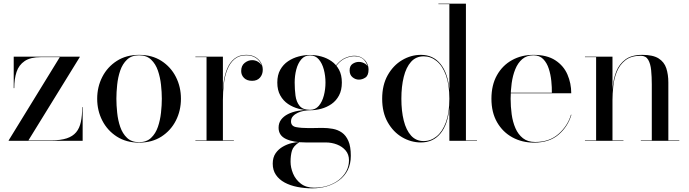

<svg xmlns="http://www.w3.org/2000/svg" viewBox="-20 -770 3766 1050"><path d="M27.5 0V-2.5L307 -457.5H203.5Q146.5 -457.5 114.8 -436Q83 -414.5 70.5 -376.5Q58 -338.5 58 -288H55V-460H416V-457.5L135.5 -2.5H260.5Q312 -2.5 345 -13.5Q378 -24.5 396.5 -46.8Q415 -69 422.2 -103.2Q429.5 -137.5 429.5 -184H432V0Z M740.5 10Q670.5 10 619 -23Q567.5 -56 539.5 -110.5Q511.5 -165 511.5 -230Q511.5 -295 539.5 -349.5Q567.5 -404 619 -437Q670.5 -470 740.5 -470Q811.5 -470 862.8 -437Q914 -404 941.8 -349.5Q969.5 -295 969.5 -230Q969.5 -165 941.8 -110.5Q914 -56 862.8 -23Q811.5 10 740.5 10ZM740.5 7.5Q781.5 7.5 806.2 -16Q831 -39.5 843.5 -76Q856 -112.5 860.5 -153.8Q865 -195 865 -230Q865 -265.5 860.5 -306.5Q856 -347.5 843.5 -384Q831 -420.5 806.2 -444Q781.5 -467.5 740.5 -467.5Q699.5 -467.5 674.8 -444Q650 -420.5 637.5 -384Q625 -347.5 620.8 -306.5Q616.5 -265.5 616.5 -230Q616.5 -195 620.8 -153.8Q625 -112.5 637.5 -76Q650 -39.5 674.8 -16Q699.5 7.5 740.5 7.5Z M1196.5 -222.5Q1196.5 -269.5 1202 -313.5Q1207.5 -357.5 1221.8 -393Q1236 -428.5 1261.8 -449.2Q1287.5 -470 1326.5 -470Q1354.5 -470 1374.8 -458.8Q1395 -447.5 1406 -429Q1417 -410.5 1417 -388.5Q1417 -363 1401.8 -345.5Q1386.5 -328 1359 -328Q1330.5 -328 1314.8 -343.5Q1299 -359 1299 -381.5Q1299 -411 1318 -426Q1337 -441 1358.5 -441Q1375 -441 1388.2 -433.8Q1401.5 -426.5 1409 -414.8Q1416.5 -403 1416.5 -388.5H1414.5Q1414.5 -410 1403.8 -427.8Q1393 -445.5 1373.5 -456.5Q1354 -467.5 1326.5 -467.5Q1287.5 -467.5 1262.5 -446.5Q1237.5 -425.5 1223.5 -390.2Q1209.5 -355 1204.2 -311.2Q1199 -267.5 1199 -222.5ZM1199 -460V-2.5H1259V0H1048.5V-2.5H1109.5V-457.5H1048.5V-460Z M1688 260Q1645 260 1605.8 252.2Q1566.5 244.5 1536.2 228Q1506 211.5 1488.8 186Q1471.5 160.5 1471.5 125Q1471.5 91 1487.2 68.2Q1503 45.5 1526.8 32Q1550.5 18.5 1574.8 12.8Q1599 7 1616 7H1618Q1584.5 28 1576.8 53.5Q1569 79 1569 114.5Q1569 146 1582.5 178.8Q1596 211.5 1624.8 234Q1653.5 256.5 1698.5 256.5Q1738.5 256.5 1773 245.2Q1807.5 234 1833.2 213.8Q1859 193.5 1873.8 166.2Q1888.5 139 1888.5 106.5Q1888.5 74.5 1870.2 53Q1852 31.5 1822.8 20.2Q1793.5 9 1761 9Q1750.5 9 1728.8 9Q1707 9 1685 9Q1663 9 1652 9Q1584.5 9 1544 -10Q1503.5 -29 1503.5 -71.5Q1503.5 -97 1517.2 -115.5Q1531 -134 1554.8 -146Q1578.5 -158 1609.5 -163.8Q1640.5 -169.5 1676 -169.5V-167Q1660 -167 1642 -163.8Q1624 -160.5 1608 -153Q1592 -145.5 1581.8 -134Q1571.5 -122.5 1571.5 -106Q1571.5 -80 1599.5 -74.8Q1627.5 -69.5 1668.5 -69.5Q1686 -69.5 1697.5 -69.8Q1709 -70 1719.5 -70.2Q1730 -70.5 1744 -70.5Q1772 -70.5 1799.8 -65.5Q1827.5 -60.5 1849.8 -45Q1872 -29.5 1885.2 0.8Q1898.5 31 1898.5 82Q1898.5 126.5 1881.8 159.8Q1865 193 1835.2 215.2Q1805.5 237.5 1767.8 248.8Q1730 260 1688 260ZM1675.5 -167Q1645 -167 1613.5 -175.2Q1582 -183.5 1555.5 -201.2Q1529 -219 1512.8 -248Q1496.5 -277 1496.5 -318.5Q1496.5 -360 1512.8 -388.8Q1529 -417.5 1555.5 -435.2Q1582 -453 1613.5 -461.2Q1645 -469.5 1675.5 -469.5Q1706 -469.5 1736.8 -461.2Q1767.5 -453 1793 -435.2Q1818.5 -417.5 1834 -388.8Q1849.5 -360 1849.5 -318.5Q1849.5 -277 1834 -248Q1818.5 -219 1793 -201.2Q1767.5 -183.5 1736.8 -175.2Q1706 -167 1675.5 -167ZM1675.5 -169.5Q1705 -169.5 1723.5 -191.2Q1742 -213 1751 -247.2Q1760 -281.5 1760 -318.5Q1760 -355.5 1751 -389.5Q1742 -423.5 1723.5 -445.2Q1705 -467 1675.5 -467Q1646 -467 1627.5 -445.2Q1609 -423.5 1600.2 -389.5Q1591.5 -355.5 1591.5 -318.5Q1591.5 -281.5 1596 -247.2Q1600.5 -213 1618.2 -191.2Q1636 -169.5 1675.5 -169.5ZM1942.5 -334.5Q1924 -334.5 1908 -347.5Q1892 -360.5 1892 -385Q1892 -410 1908.2 -420.8Q1924.5 -431.5 1942.5 -431.5Q1961 -431.5 1977.8 -420.8Q1994.5 -410 1994.5 -389.5H1992.5Q1992.5 -416 1973.5 -439.2Q1954.5 -462.5 1917 -462.5Q1896.5 -462.5 1871.2 -452.2Q1846 -442 1824.5 -416.8Q1803 -391.5 1793 -347H1790.5Q1800.5 -393.5 1823 -419Q1845.5 -444.5 1871.2 -454.8Q1897 -465 1917 -465Q1941.5 -465 1959.2 -454Q1977 -443 1986.2 -425.8Q1995.5 -408.5 1995.5 -389.5Q1995.5 -357.5 1978.5 -346Q1961.5 -334.5 1942.5 -334.5Z M2282 9Q2227.5 9 2179 -19.5Q2130.5 -48 2100.2 -101.5Q2070 -155 2070 -230Q2070 -305 2100.2 -358.8Q2130.5 -412.5 2179 -441.2Q2227.5 -470 2282 -470Q2349 -470 2389.2 -420Q2429.5 -370 2437.5 -279V-747.5H2377.5V-750H2528V-2.5H2588.5V0H2437.5V-181Q2429.5 -90 2389.2 -40.5Q2349 9 2282 9ZM2297 1.5Q2336 1.5 2368 -24.5Q2400 -50.5 2418.8 -102Q2437.5 -153.5 2437.5 -230Q2437.5 -306.5 2418.8 -358.2Q2400 -410 2368 -436Q2336 -462 2297 -462Q2255 -462 2228 -432Q2201 -402 2188 -349.5Q2175 -297 2175 -230Q2175 -163 2188 -110.8Q2201 -58.5 2228 -28.5Q2255 1.5 2297 1.5Z M2900.5 10Q2835 10 2782.2 -18.8Q2729.5 -47.5 2698.5 -101.2Q2667.5 -155 2667.5 -230Q2667.5 -305 2697.8 -358.8Q2728 -412.5 2780 -441.2Q2832 -470 2897.5 -470Q2971.5 -470 3017 -440.2Q3062.5 -410.5 3083.2 -362.5Q3104 -314.5 3104 -260H2734.5V-263H2998Q2998.5 -292 2995 -327Q2991.5 -362 2981.2 -394Q2971 -426 2950.8 -446.8Q2930.5 -467.5 2897.5 -467.5Q2860.5 -467.5 2836.2 -446.8Q2812 -426 2798 -391.5Q2784 -357 2778.2 -315Q2772.5 -273 2772.5 -230Q2772.5 -187.5 2778.2 -145.2Q2784 -103 2798.8 -69Q2813.5 -35 2839.8 -14.2Q2866 6.5 2907 6.5Q2984.5 6.5 3034.2 -37.2Q3084 -81 3102.5 -142.5H3105Q3085.5 -77.5 3034.8 -33.8Q2984 10 2900.5 10Z M3329.5 -460V-2.5H3389.5V0H3179V-2.5H3240V-457.5H3179V-460ZM3635 -319V-2.5H3695V0H3484.5V-2.5H3544.5V-308Q3544.5 -350 3541 -385.8Q3537.5 -421.5 3524.8 -443.2Q3512 -465 3484 -465Q3431 -465 3399.8 -440.2Q3368.5 -415.5 3353.2 -377.5Q3338 -339.5 3333.8 -298Q3329.5 -256.5 3329.5 -223L3327 -218Q3327 -253.5 3331 -296.8Q3335 -340 3350.5 -379.5Q3366 -419 3399.8 -444.5Q3433.5 -470 3492.5 -470Q3551 -470 3581.8 -450.5Q3612.5 -431 3623.8 -396.8Q3635 -362.5 3635 -319Z"/></svg>

Font: Bodoni Moda 72pt
Style: Regular
Weight: 400
Designer: Owen Earl
Foundry: indestructible type
Version: Version 2.005